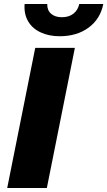

<svg xmlns="http://www.w3.org/2000/svg" viewBox="-20 -939 536 959"><path d="M16 0 156 -700H354L214 0ZM278 -758Q224 -758 182.5 -777.5Q141 -797 120 -833.5Q99 -870 103 -919H216Q215 -888 235 -870.5Q255 -853 289 -853Q324 -853 346.5 -870.5Q369 -888 376 -919H496Q481 -844 422.5 -801Q364 -758 278 -758Z"/></svg>

Font: Montserrat Thin ExtraBold
Style: Italic
Weight: 800
Italic angle: -11.3°
Version: Version 9.000